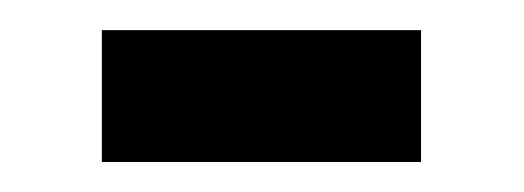

<svg xmlns="http://www.w3.org/2000/svg" viewBox="-20 -108 349 128"><path d="M47.9 0V-87.9H260.7V0Z"/></svg>

Font: Vazir FD-UI
Style: Regular-FD-UI
Weight: 400
Designer: Saber Rastikerdar
Foundry: Saber Rastikerdar
Version: Version 30.1.0